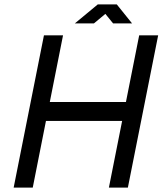

<svg xmlns="http://www.w3.org/2000/svg" viewBox="-20 -859 744 879"><path d="M617.2 -697.3H704.1L565.4 0H478.5L539.1 -305.2H190.4L129.9 0H42.5L181.2 -697.3H268.6L208 -392.1H556.6ZM427.7 -838.9H514.6L584.5 -752H497.6L462.4 -795.4L410.2 -752H322.8Z"/></svg>

Font: Qaz
Style: Italic
Weight: 400
Italic angle: -11.25°
Designer: GGBotNet
Foundry: f0n7
Version: 0.70